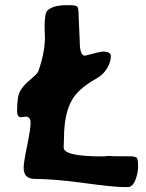

<svg xmlns="http://www.w3.org/2000/svg" viewBox="-20 -702 577 757"><path d="M116.7 3.4Q73.2 3.4 73.2 -41Q73.2 -61 86.9 -127.2Q100.6 -193.4 100.6 -217.8Q100.6 -242.2 80.6 -242.2Q65.9 -239.7 62.5 -239.7Q47.4 -239.7 47.4 -265.6Q47.4 -321.8 59.3 -343Q71.3 -364.3 99.6 -388.2Q127.9 -412.1 130.9 -420.4Q157.2 -494.6 157.2 -556.6L156.7 -569.8Q155.8 -595.7 155.8 -596.2Q155.8 -649.9 167.5 -661.1Q189.5 -681.6 243.7 -681.6H255.9Q278.8 -681.6 284.4 -676Q290 -670.4 290 -639.6L294.4 -539.1Q294.4 -482.4 314.9 -482.4L324.7 -484.9Q375 -498.5 386.2 -498.5Q417 -498.5 417 -481.4Q417 -449.7 392.1 -418.5Q380.4 -403.8 355.5 -389.6Q289.6 -352.1 264.2 -308.6Q232.4 -252.9 232.4 -159.2L231 -120.6Q231 -85.4 380.9 -85.4L394.5 -85.9L408.2 -87.4L423.3 -86.4L438 -85.9H483.4Q513.2 -85.9 518.8 -80.3Q524.4 -74.7 524.4 -46.6Q524.4 -18.6 513.4 8.5Q502.4 35.6 483.4 35.6H467.8Q429.2 35.6 310.3 19.5Q191.4 3.4 116.7 3.4Z"/></svg>

Font: Averia Sans Libre
Style: Bold Italic
Weight: 700
Italic angle: -6.90001°
Version: Version 1.002